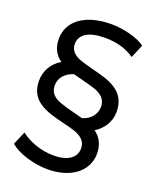

<svg xmlns="http://www.w3.org/2000/svg" viewBox="-149 -793 799 985"><g transform="rotate(20 250.0 -300.0)"><path d="M26 42C69 79 155 106 232 106C358 106 444 41 444 -56C444 -103 426 -140 391 -165C436 -193 465 -238 465 -291C465 -407 371 -432 275 -456C244 -464 220 -471 203 -477C170 -489 144 -510 144 -546C144 -599 192 -629 280 -629C343 -629 397 -614 441 -583L472 -656C431 -687 351 -706 287 -706C146 -706 58 -642 58 -543C58 -496 76 -460 111 -436C64 -408 36 -362 36 -306C36 -194 131 -169 223 -146C254 -139 278 -132 296 -126C332 -113 358 -91 358 -54C358 -1 312 29 236 29C169 29 101 4 57 -31ZM120 -311C120 -354 150 -386 194 -399C205 -396 221 -391 244 -386C275 -378 300 -371 318 -365C354 -352 381 -329 381 -290C381 -247 353 -214 309 -201C302 -203 285 -207 259 -214C227 -222 202 -229 184 -236C147 -248 120 -271 120 -311Z"/></g></svg>

Font: Malon Grotesk Med
Style: Regular
Weight: 500
Designer: Julieta Ulanovsky
Foundry: Julieta Ulanovsky
Version: Version 7.200